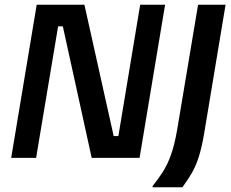

<svg xmlns="http://www.w3.org/2000/svg" viewBox="-20 -670 982 815"><path d="M27.5 0 135.8 -650H338.3L462.5 -92.5H482.5L575 -650H680.8L572.5 0H369.2L246.7 -558.3H226.7L133.3 0ZM627.5 125V120Q651.7 90 671.2 59.6Q690.8 29.2 705.8 -12.9Q720.8 -55 731.7 -117.5L820.8 -650H937.5L846.7 -104.2Q836.7 -45 824.2 -5.4Q811.7 34.2 794.6 63.8Q777.5 93.3 754.2 125Z"/></svg>

Font: Familjen Grotesk Medium
Style: Italic
Weight: 500
Italic angle: -9.46201°
Designer: Anders Wikstroem, Jonas Baeckman, Matilda Gysing, Kristian Moeller
Foundry: Familjen STHLM AB
Version: Version 2.002; ttfautohint (v1.8.4.7-5d5b)